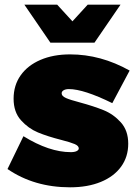

<svg xmlns="http://www.w3.org/2000/svg" viewBox="-20 -789 591 819"><path d="M274 -409Q260 -409 251.5 -404Q243 -399 243 -391Q243 -379 261 -371Q279 -363 321 -352Q380 -336 422 -319Q464 -302 495.5 -267Q527 -232 527 -176Q527 -120 496.5 -78Q466 -36 410 -13Q354 10 279 10Q126 10 12 -68L80 -208Q190 -140 282 -140Q298 -140 307 -144.5Q316 -149 316 -156Q316 -167 298.5 -174.5Q281 -182 242 -192Q183 -207 142 -224Q101 -241 69.5 -276Q38 -311 38 -368Q38 -425 68 -467.5Q98 -510 152.5 -533.5Q207 -557 279 -557Q410 -557 533 -488L459 -349Q337 -409 274 -409ZM354 -769H494L383 -607H195L84 -769H224L289 -698Z"/></svg>

Font: Argentum Sans Black
Style: Regular
Weight: 900
Designer: Julieta Ulanovsky (Modified by Cristiano Sobral)
Foundry: Julieta Ulanovsky
Version: Version 1.000; ttfautohint (v1.5.65-e2d9)